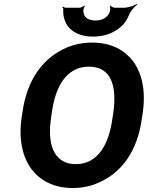

<svg xmlns="http://www.w3.org/2000/svg" viewBox="-20 -935 743 965"><path d="M693 -339 698 -371C713 -481 693 -568 649 -627C608 -681 542 -721 444 -721C399 -721 357 -713 318 -697C197 -647 115 -534 93 -371L88 -339C73 -230 95 -142 139 -84C180 -30 248 10 345 10C390 10 432 2 471 -15C591 -65 671 -175 693 -339ZM361 -110C336 -110 315 -115 297 -125C237 -159 222 -239 236 -339L241 -372C258 -498 313 -600 427 -600C542 -600 567 -498 550 -372L545 -339C528 -214 475 -110 361 -110ZM460 -832C424 -832 402 -847 399 -876C398 -884 402 -900 407 -905L403 -907C399 -902 387 -896 379 -896H311C306 -896 299 -900 296 -902L293 -899C296 -897 299 -891 298 -886C297 -869 299 -852 304 -838C320 -784 372 -751 449 -751C474 -751 498 -755 520 -762C567 -778 610 -809 629 -861C637 -880 657 -903 670 -912L668 -915C654 -906 622 -896 602 -896H558C550 -896 538 -902 536 -907L532 -905C535 -900 535 -884 532 -876C521 -847 495 -832 460 -832Z"/></svg>

Font: Asimov
Style: EdgeIt
Weight: 500
Designer: Google
Version: Version 2.000980: 2014